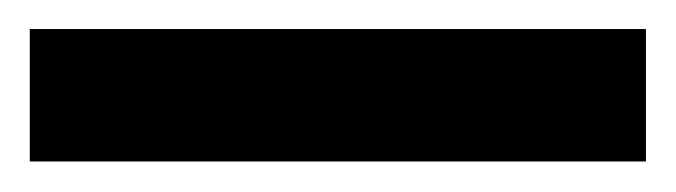

<svg xmlns="http://www.w3.org/2000/svg" viewBox="-20 46 454 129"><path d="M0 65.5H414V154.5H0Z"/></svg>

Font: Newsreader Caption SemiBold
Style: Regular
Weight: 600
Designer: Hugues Gentile
Foundry: Production Type
Version: Version 1.001